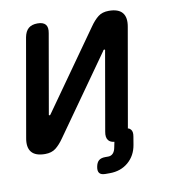

<svg xmlns="http://www.w3.org/2000/svg" viewBox="-80 -630 759 842"><g transform="rotate(-10 300.0 -209.0)"><path d="M7 -75 83 -509Q88 -535 102.5 -547.5Q117 -560 143 -560Q168 -560 178.5 -547.5Q189 -535 184 -509L123 -160Q122 -157 122.5 -155.5Q123 -154 126 -154Q128 -154 129 -156L132 -160L376 -505Q394 -531 412.5 -545.5Q431 -560 460 -560Q503 -560 520.5 -538.5Q538 -517 530 -475L454 -41Q454 -39 453 -38Q461 -36 466 -30Q475 -20 471 2L465 38Q457 85 423.5 113.5Q390 142 341 142H322Q303 142 295.5 133Q288 124 291.5 105Q295 86 305 77.5Q315 69 334 69H347Q360 69 368.5 60Q377 51 380 34L385 10Q367 8 359 -2Q348 -15 353 -41L414 -390Q415 -393 414.5 -394.5Q414 -396 411 -396Q409 -396 408 -395L405 -390L161 -45Q143 -19 124.5 -4.5Q106 10 77 10Q34 10 16.5 -11.5Q-1 -33 7 -75Z"/></g></svg>

Font: Maple Mono Medium
Style: Italic
Weight: 500
Italic angle: -10°
Monospace: yes
Designer: subframe7536
Version: Version 7.000